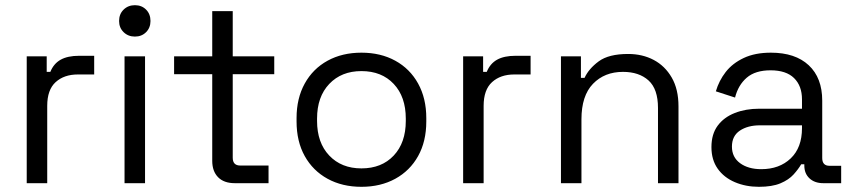

<svg xmlns="http://www.w3.org/2000/svg" viewBox="-20 -706 3287 740"><path d="M83 0V-489H160V-429H174Q187 -461 214 -476Q241 -491 285 -491H343V-419H280Q227 -419 194.5 -389.5Q162 -360 162 -298V0Z M460 0V-489H539V0ZM500 -565Q474 -565 456.5 -582Q439 -599 439 -625Q439 -652 456.5 -669Q474 -686 500 -686Q526 -686 543 -669Q560 -652 560 -625Q560 -599 543 -582Q526 -565 500 -565Z M885 0Q843 0 820.5 -23Q798 -46 798 -86V-420H651V-489H798V-663H877V-489H1037V-420H877V-98Q877 -68 906 -68H1015V0Z M1373 14Q1299 14 1242.5 -17Q1186 -48 1154.5 -104.5Q1123 -161 1123 -238V-251Q1123 -327 1154.5 -384Q1186 -441 1242.5 -472Q1299 -503 1373 -503Q1447 -503 1503.5 -472Q1560 -441 1591.5 -384Q1623 -327 1623 -251V-238Q1623 -161 1591.5 -104.5Q1560 -48 1503.5 -17Q1447 14 1373 14ZM1373 -57Q1451 -57 1497.5 -106.5Q1544 -156 1544 -240V-249Q1544 -333 1497.5 -382.5Q1451 -432 1373 -432Q1296 -432 1249 -382.5Q1202 -333 1202 -249V-240Q1202 -156 1249 -106.5Q1296 -57 1373 -57Z M1765 0V-489H1842V-429H1856Q1869 -461 1896 -476Q1923 -491 1967 -491H2025V-419H1962Q1909 -419 1876.5 -389.5Q1844 -360 1844 -298V0Z M2142 0V-489H2219V-406H2233Q2249 -441 2287.5 -469.5Q2326 -498 2401 -498Q2456 -498 2499.5 -475Q2543 -452 2569 -407Q2595 -362 2595 -296V0H2516V-290Q2516 -363 2479.5 -396Q2443 -429 2381 -429Q2310 -429 2265.5 -383Q2221 -337 2221 -246V0Z M2905 14Q2854 14 2812 -4Q2770 -22 2746 -56Q2722 -90 2722 -139Q2722 -189 2746 -221.5Q2770 -254 2812 -270.5Q2854 -287 2906 -287H3071V-323Q3071 -375 3040.5 -405Q3010 -435 2950 -435Q2891 -435 2858 -406.5Q2825 -378 2813 -330L2739 -354Q2751 -395 2777 -428.5Q2803 -462 2846.5 -482.5Q2890 -503 2951 -503Q3045 -503 3097 -454.5Q3149 -406 3149 -318V-97Q3149 -67 3177 -67H3222V0H3153Q3120 0 3100 -18.5Q3080 -37 3080 -68V-73H3068Q3057 -54 3038.5 -33.5Q3020 -13 2988 0.5Q2956 14 2905 14ZM2914 -54Q2984 -54 3027.5 -95.5Q3071 -137 3071 -212V-223H2909Q2862 -223 2831.5 -202.5Q2801 -182 2801 -141Q2801 -100 2832.5 -77Q2864 -54 2914 -54Z"/></svg>

Font: Space Grotesk
Style: Regular
Weight: 400
Designer: Florian Karsten
Foundry: Florian Karsten
Version: Version 2.000